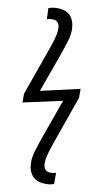

<svg xmlns="http://www.w3.org/2000/svg" viewBox="-108 -814 595 1102"><g transform="rotate(10 190.0 -262.5)"><path d="M243 240Q271 240 290 232V167Q275 172 259 172Q216 172 216 123Q216 98 225.5 65Q235 32 246 1L345 -280V-332L117 -280L203 -519Q214 -550 225.5 -588Q237 -626 237 -655Q237 -704 212.5 -734.5Q188 -765 133 -765Q104 -765 82 -756L85 -692Q98 -697 117 -697Q159 -697 159 -648Q159 -623 149.5 -590Q140 -557 129 -527L30 -248V-197L258 -247L172 -7Q161 25 149.5 62.5Q138 100 138 131Q138 180 163 210Q188 240 243 240Z"/></g></svg>

Font: Noto Sans UI Condensed
Style: Italic
Weight: 400
Width: 3
Italic angle: -12°
Designer: Monotype Design Team
Foundry: Monotype Imaging Inc.
Version: Version 1.901